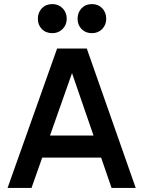

<svg xmlns="http://www.w3.org/2000/svg" viewBox="-20 -918 699 938"><path d="M152 -256H503V-148H152ZM17 0 259 -681H404L643 0H525L318 -601H346L134 0ZM165 -826Q165 -857 184.5 -877.5Q204 -898 236 -898Q266 -898 286 -877.5Q306 -857 306 -826Q306 -797 286 -776.5Q266 -756 236 -756Q204 -756 184.5 -776Q165 -796 165 -826ZM359 -826Q359 -857 378.5 -877.5Q398 -898 429 -898Q460 -898 479.5 -877.5Q499 -857 499 -826Q499 -797 479.5 -776.5Q460 -756 429 -756Q398 -756 378.5 -776Q359 -796 359 -826Z"/></svg>

Font: Gabarito Medium
Style: Regular
Weight: 500
Designer: Leandro Assis / Alvaro Franca / Felipe Casaprima
Foundry: Naipe Foundry
Version: Version 1.000